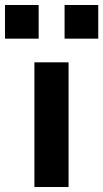

<svg xmlns="http://www.w3.org/2000/svg" viewBox="-63 -750 414 770"><path d="M212 -500V0H75V-500ZM-43 -595V-730H92V-595ZM196 -595V-730H331V-595Z"/></svg>

Font: Quantico
Style: Bold
Weight: 700
Designer: Matt Desmond
Foundry: MADtype
Version: Version 2.002